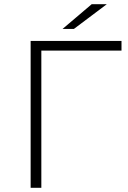

<svg xmlns="http://www.w3.org/2000/svg" viewBox="-20 -895 608 915"><path d="M559 -654V-700H126V0H177V-654ZM417 -875 278 -757H332L489 -875Z"/></svg>

Font: Montserrat Custom ExtraLight
Style: Regular
Weight: 300
Designer: Julieta Ulanovsky
Foundry: Julieta Ulanovsky
Version: Version 7.200